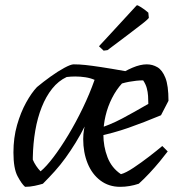

<svg xmlns="http://www.w3.org/2000/svg" viewBox="-20 -711 703 743"><path d="M77 12Q64 1 48 -29Q32 -59 32 -121Q32 -178 46 -227Q60 -276 81 -314Q102 -352 123 -374Q147 -394 175.5 -414.5Q204 -435 229 -448.5Q254 -462 265 -462Q287 -462 310.5 -459.5Q334 -457 370.5 -451.5Q407 -446 469 -435L317 -226L311 -228Q292 -190 272.5 -158.5Q253 -127 233.5 -100Q214 -73 192 -48.5Q170 -24 146 0Q133 4 114.5 8Q96 12 77 12ZM137 -48Q159 -66 187 -103Q215 -140 244.5 -189Q274 -238 300.5 -293Q327 -348 346 -402Q330 -409 310.5 -412Q291 -415 271 -415Q263 -415 254.5 -414.5Q246 -414 238 -413Q206 -398 182 -368Q158 -338 141.5 -296.5Q125 -255 116.5 -205.5Q108 -156 107 -102Q107 -100 107 -97.5Q107 -95 107 -93Q112 -81 120 -69Q128 -57 137 -48ZM445 12Q401 12 368.5 -12.5Q336 -37 319 -79Q302 -121 302 -173Q302 -210 314.5 -247Q327 -284 346.5 -318Q366 -352 385 -379Q406 -398 434 -417Q462 -436 492.5 -449Q523 -462 548 -462Q570 -462 589 -451Q608 -440 620 -410Q632 -380 632 -321L603 -265Q536 -237 477.5 -216.5Q419 -196 352 -182L350 -210Q405 -227 452 -252Q499 -277 554 -309Q554 -324 553 -339.5Q552 -355 548 -370Q544 -385 534 -400Q521 -400 507 -398.5Q493 -397 479.5 -394.5Q466 -392 452 -388Q430 -364 413.5 -331.5Q397 -299 388.5 -263Q380 -227 380 -191Q380 -144 396 -102.5Q412 -61 448 -37Q467 -42 497 -62Q527 -82 557.5 -105.5Q588 -129 608 -146L629 -125Q617 -109 598.5 -86.5Q580 -64 558.5 -41Q537 -18 517 0Q499 6 481 9Q463 12 445 12ZM381 -515 363 -532 401 -573 505 -686 510 -691Q513 -691 526 -683Q539 -675 554 -662L556 -642Q556 -641 548 -633.5Q540 -626 521.5 -612Q503 -598 472.5 -574.5Q442 -551 396 -517Z"/></svg>

Font: Labrada
Style: Italic
Weight: 400
Italic angle: -7°
Designer: Mercedes Jáuregui
Foundry: Omnibus-Type Team
Version: Version 1.000